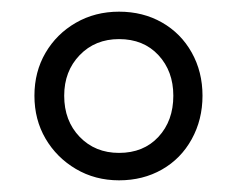

<svg xmlns="http://www.w3.org/2000/svg" viewBox="-20 -733 407 329"><path d="M184 -424Q143 -424 110 -443.5Q77 -463 58 -495.5Q39 -528 39 -569Q39 -610 58 -642.5Q77 -675 110 -694Q143 -713 184 -713Q225 -713 257.5 -694.5Q290 -676 308.5 -643Q327 -610 327 -569Q327 -528 308.5 -494.5Q290 -461 257.5 -442.5Q225 -424 184 -424ZM184 -471Q226 -471 251.5 -498.5Q277 -526 277 -569Q277 -611 251.5 -638.5Q226 -666 184 -666Q143 -666 116.5 -638.5Q90 -611 90 -569Q90 -526 116.5 -498.5Q143 -471 184 -471Z"/></svg>

Font: Nunito Sans 12pt Light
Style: Regular
Weight: 300
Designer: Vernon Adams
Foundry: Vernon Adams
Version: Version 3.101;gftools[0.9.27]